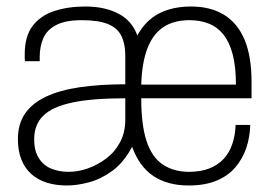

<svg xmlns="http://www.w3.org/2000/svg" viewBox="-20 -558 833 590"><path d="M186 12Q152 12 124.5 3.5Q97 -5 77 -22.5Q57 -40 46 -67Q35 -94 35 -130Q35 -177 57 -209Q79 -241 121.5 -261Q164 -281 225.5 -290Q287 -299 365 -299V-388Q365 -423 353 -447.5Q341 -472 312 -484Q283 -496 231 -496Q181 -496 152.5 -481Q124 -466 113 -440.5Q102 -415 102 -383V-370H57Q56 -375 56 -380Q56 -385 56 -392Q56 -446 80 -478Q104 -510 146.5 -524Q189 -538 242 -538Q302 -538 344 -516Q386 -494 402 -449Q427 -495 468.5 -516.5Q510 -538 567 -538Q627 -538 668.5 -512.5Q710 -487 731.5 -436Q753 -385 753 -306V-256H414Q414 -175 430 -125.5Q446 -76 479.5 -53Q513 -30 561 -30Q597 -30 623.5 -40.5Q650 -51 667.5 -70Q685 -89 694 -116Q703 -143 704 -174H749Q748 -136 736.5 -102.5Q725 -69 702.5 -43Q680 -17 644.5 -2.5Q609 12 560 12Q495 12 451.5 -17Q408 -46 386 -107Q360 -58 324.5 -32.5Q289 -7 252.5 2.5Q216 12 186 12ZM191 -30Q220 -30 250 -40.5Q280 -51 306.5 -71Q333 -91 349 -121Q365 -151 365 -190V-256Q264 -256 202.5 -243Q141 -230 113 -202.5Q85 -175 85 -130Q85 -95 99 -72.5Q113 -50 137 -40Q161 -30 191 -30ZM414 -298H705Q705 -353 695 -391Q685 -429 666.5 -452Q648 -475 621.5 -485.5Q595 -496 563 -496Q513 -496 481 -474Q449 -452 432.5 -408Q416 -364 414 -298Z"/></svg>

Font: Archivo SemiCondensed Thin
Style: Regular
Weight: 250
Width: 4
Designer: Hector Gatti
Foundry: Omnibus-Type
Version: Version 2.001